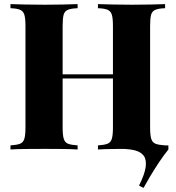

<svg xmlns="http://www.w3.org/2000/svg" viewBox="-20 -728 855 935"><path d="M657 176Q685 120 689.5 84.5Q694 49 679.5 30Q665 11 636 4Q607 -3 569 -3L711 -106Q711 -70 716.5 -51.5Q722 -33 737.5 -26.5Q753 -20 783 -20H800V0Q778 27 755 61.5Q732 96 712 129.5Q692 163 679 187ZM457 0V-20Q488 -22 503.5 -28Q519 -34 524.5 -52Q530 -70 530 -106V-602Q530 -639 524.5 -656.5Q519 -674 503.5 -680.5Q488 -687 457 -688V-708Q486 -707 532 -706Q578 -705 624 -705Q672 -705 715 -706Q758 -707 784 -708V-688Q753 -687 737 -680.5Q721 -674 716 -656.5Q711 -639 711 -602V-106Q711 -70 716.5 -52Q722 -34 737.5 -28Q753 -22 784 -20V0Q758 -2 715 -2.5Q672 -3 624 -3Q578 -3 532 -2.5Q486 -2 457 0ZM31 0V-20Q62 -22 77.5 -28Q93 -34 98.5 -52Q104 -70 104 -106V-602Q104 -639 98.5 -656.5Q93 -674 77.5 -680.5Q62 -687 31 -688V-708Q58 -707 103 -706Q148 -705 199 -705Q243 -705 286.5 -706Q330 -707 358 -708V-688Q327 -687 311 -680.5Q295 -674 290 -656.5Q285 -639 285 -602V-106Q285 -70 290.5 -52Q296 -34 311.5 -28Q327 -22 358 -20V0Q330 -2 286.5 -2.5Q243 -3 199 -3Q148 -3 103 -2.5Q58 -2 31 0ZM210 -346V-366H605V-346Z"/></svg>

Font: Playfair Display ExtraBold
Style: Regular
Weight: 800
Designer: Claus Eggers Sørensen
Foundry: Claus Eggers Sørensen
Version: Version 1.203